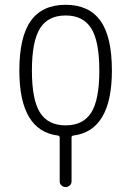

<svg xmlns="http://www.w3.org/2000/svg" viewBox="-20 -550 540 790"><path d="M355.5 -433.1Q322.3 -486.3 250 -486.3Q177.7 -486.3 144.5 -433.1Q111.3 -379.9 111.3 -259.8Q111.3 -139.6 144.5 -86.9Q177.7 -34.2 250 -34.2Q322.3 -34.2 355.5 -86.9Q388.7 -139.6 388.7 -259.8Q388.7 -379.9 355.5 -433.1ZM218.8 7.8Q59.6 -11.7 59.6 -259.8Q59.6 -398.4 106.9 -464.4Q154.3 -530.3 250 -530.3Q345.7 -530.3 393.1 -464.8Q440.4 -399.4 440.4 -259.8Q440.4 -11.7 281.2 7.8Q274.4 8.8 274.4 16.6V196.3Q274.4 206.1 267.1 212.9Q259.8 219.7 250 219.7Q240.2 219.7 232.9 212.9Q225.6 206.1 225.6 196.3V16.6Q225.6 8.8 218.8 7.8Z"/></svg>

Font: Rounded Mgen+ 1m light
Style: Regular
Weight: 200
Designer: [Source Han Sans]
Ryoko NISHIZUKA  (kana & ideographs); Paul D. Hunt (Latin, Greek & Cyrillic); Wenlong ZHANG  (bopomofo
Version: Version 1.059.20150602